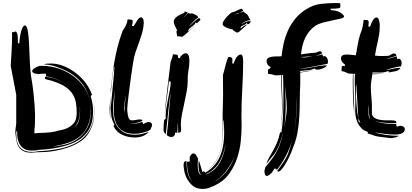

<svg xmlns="http://www.w3.org/2000/svg" viewBox="-20 -934 2694 1254"><path d="M239 -504H256Q314 -504 371 -483.5Q428 -463 473 -426Q518 -389 545.5 -337.5Q573 -286 573 -225Q573 -160 555 -116.5Q537 -73 504 -45Q471 -17 425 -1.5Q379 14 323 24Q358 21 401.5 11Q445 1 483.5 -24.5Q522 -50 548 -95.5Q574 -141 574 -215Q574 -306 523 -379Q472 -452 371 -489Q346 -500 319.5 -506.5Q293 -513 266 -513Q275 -518 290 -518.5Q305 -519 314 -519Q353 -519 394.5 -503Q436 -487 473 -459Q510 -431 538.5 -393.5Q567 -356 581 -314Q576 -312 572 -306Q580 -281 584 -257Q588 -233 588 -208Q588 -180 583.5 -152Q579 -124 565.5 -97Q552 -70 527.5 -46Q503 -22 463 -3Q423 16 365 28.5Q307 41 227 45Q222 48 213 48.5Q204 49 195 49H181Q166 49 150 43.5Q134 38 121 24.5Q108 11 100 -11.5Q92 -34 92 -68V-79Q91 -75 89 -75Q86 -75 86 -77V-72Q86 -54 88 -31.5Q90 -9 99.5 11Q109 31 129.5 44.5Q150 58 188 58Q197 58 206.5 57.5Q216 57 227 54Q300 51 366.5 38Q433 25 484 -4.5Q535 -34 565 -85Q595 -136 595 -216Q595 -242 591 -269Q592 -258 594 -248Q596 -232 596 -216Q596 -194 593.5 -166Q591 -138 580.5 -109Q570 -80 550 -52Q530 -24 494 -3Q457 19 417.5 31.5Q378 44 342.5 50.5Q307 57 278.5 58.5Q250 60 236 60H224Q215 60 205.5 61.5Q196 63 185 63H180Q171 63 157.5 61Q144 59 129.5 51Q115 43 103 25.5Q91 8 86 -24Q84 -35 83 -46Q82 -57 80 -66Q80 -86 83 -103.5Q86 -121 86 -132V-315L50 -504Q51 -524 52.5 -548Q54 -572 55.5 -597.5Q57 -623 58 -648Q59 -673 59 -696Q59 -704 58.5 -711.5Q58 -719 58 -726Q61 -723 64 -723Q68 -723 72.5 -725.5Q77 -728 81 -728Q84 -728 87 -725Q90 -722 92.5 -714Q95 -706 96 -690.5Q97 -675 97 -651H106Q110 -706 120.5 -737Q131 -768 142 -768Q155 -768 161 -736Q167 -704 169.5 -655.5Q172 -607 174 -549.5Q176 -492 182 -441Q193 -382 200 -315.5Q207 -249 209 -186Q209 -139 208 -119Q207 -99 205 -90V-63L239 -66Q271 -66 305 -69.5Q339 -73 362 -81Q404 -88 427.5 -101.5Q451 -115 463 -131Q475 -147 478 -165Q481 -183 481 -199Q481 -230 476.5 -258.5Q472 -287 459 -311.5Q446 -336 421 -356.5Q396 -377 356 -393Q312 -410 292.5 -413Q273 -416 273 -425Q273 -426 275 -432Q317 -430 359 -412Q398 -395 430 -369Q399 -395 361 -412Q320 -431 278 -435Q281 -439 281 -445Q281 -448 278 -453H261Q254 -453 246 -452Q238 -451 233 -450Q209 -452 199.5 -457Q190 -462 190 -469Q190 -479 206.5 -489Q223 -499 239 -504ZM502 -218Q502 -172 491 -143Q480 -114 460 -98Q486 -116 494.5 -144Q503 -172 503 -215Q503 -222 502 -228Q502 -233 501 -239Q501 -233 501 -228Q502 -223 502 -218ZM589 -281 590 -277ZM433 -366Q431 -367 430 -369Q432 -368 433 -366ZM590 -276Q590 -274 590 -273Q590 -274 590 -276Z M961 -85Q955 -85 949 -79Q928 -71 905.5 -65.5Q883 -60 859 -60Q791 -60 757 -99.5Q723 -139 723 -214Q723 -250 726 -286Q729 -321 730 -351Q727 -320 723 -289Q718 -256 718 -220Q718 -202 721.5 -174Q725 -146 739 -119.5Q753 -93 782 -73.5Q811 -54 862 -54Q886 -54 908.5 -59.5Q931 -65 952 -73Q938 -56 914.5 -46Q891 -36 859 -36Q818 -36 779.5 -53Q741 -70 721 -110L727 -121Q709 -153 707 -178.5Q705 -204 703 -229L720 -404Q725 -449 727 -494L724 -496Q716 -449 711 -406Q706 -364 703 -323V-349Q709 -395 714 -439.5Q719 -484 727 -530Q735 -576 747.5 -626Q760 -676 781 -733Q809 -771 814 -808Q817 -808 820 -807Q823 -806 832 -806Q838 -806 842.5 -803.5Q847 -801 847 -793Q847 -784 841 -766Q843 -766 847 -764.5Q851 -763 853 -763Q867 -787 878.5 -804Q890 -821 901 -821Q908 -821 913.5 -812.5Q919 -804 919 -785Q917 -749 907.5 -717Q898 -685 887 -655Q876 -625 865.5 -594Q855 -563 850 -529Q844 -490 838 -449.5Q832 -409 827 -369Q822 -329 817.5 -292Q813 -255 811 -223Q811 -194 820 -163Q825 -155 829 -151.5Q833 -148 843 -148Q855 -148 869.5 -151Q884 -154 895 -154Q902 -154 905 -152Q908 -150 910 -145Q896 -137 880 -133Q864 -129 850 -129H836Q832 -129 829 -129Q840 -127 857 -127Q883 -127 910 -139Q910 -130 916 -124Q919 -125 930 -131Q941 -137 949 -137Q973 -137 973 -117Q973 -114 971 -108Q969 -102 961 -85ZM696 -219Q696 -226 696.5 -237Q697 -248 698 -259L700 -282Q701 -294 702 -303Q701 -288 700.5 -265.5Q700 -243 700 -232V-192Q700 -184 700.5 -175Q701 -166 702 -158Q698 -174 697 -189.5Q696 -205 696 -219ZM794 -223Q794 -246 797 -268Q800 -290 802 -313Q797 -290 794.5 -268Q792 -246 790 -223V-209Q790 -202 791 -194V-201Q791 -206 792 -212Q793 -218 794 -223ZM702 -304Q702 -306 702 -307Q703 -308 703 -309Q703 -305 702 -304Z M1069 -52Q1073 -80 1076.5 -117.5Q1080 -155 1083 -193Q1086 -231 1089 -267.5Q1092 -304 1095 -331Q1090 -304 1086 -269Q1082 -234 1078 -197Q1074 -160 1070 -123.5Q1066 -87 1063 -58Q1048 -68 1048 -85Q1048 -105 1049 -118.5Q1050 -132 1052 -150L1063 -160Q1062 -165 1062 -169V-179Q1062 -202 1067 -231.5Q1072 -261 1078.5 -291.5Q1085 -322 1090 -350.5Q1095 -379 1095 -400L1083 -403Q1081 -379 1077 -348.5Q1073 -318 1068.5 -285.5Q1064 -253 1060 -221Q1058 -204 1056 -189Q1058 -217 1061 -249Q1066 -295 1071.5 -340.5Q1077 -386 1082 -430Q1087 -474 1092 -511Q1092 -526 1099.5 -543.5Q1107 -561 1110 -580Q1116 -578 1120 -578H1127Q1137 -578 1140 -573.5Q1143 -569 1143 -561V-556L1152 -553Q1160 -568 1171 -577Q1182 -586 1193 -586Q1217 -586 1217 -535Q1217 -508 1211.5 -477.5Q1206 -447 1206 -418V-405Q1206 -373 1199 -335.5Q1192 -298 1183.5 -259.5Q1175 -221 1168 -185Q1161 -149 1161 -119Q1161 -112 1162 -104Q1163 -96 1163 -89Q1163 -74 1157.5 -70.5Q1152 -67 1144 -67Q1144 -80 1143 -99Q1142 -118 1142 -133Q1140 -122 1140 -103Q1140 -84 1138 -67H1123V-55Q1114 -39 1099 -39Q1092 -39 1083 -43Q1074 -47 1069 -52ZM1275 -820Q1258 -810 1244 -794Q1230 -778 1215 -763Q1224 -769 1231 -776Q1238 -783 1245.5 -790Q1253 -797 1261.5 -804Q1270 -811 1281 -817Q1284 -813 1286.5 -810Q1289 -807 1289 -804L1266 -781Q1266 -783 1262.5 -785Q1259 -787 1257 -787Q1254 -777 1247 -771Q1240 -765 1233 -760Q1226 -755 1219 -749Q1212 -743 1209 -733V-731Q1209 -730 1212 -730L1262 -777L1243 -758Q1229 -744 1213.5 -729.5Q1198 -715 1184.5 -704Q1171 -693 1168 -693L1167 -694Q1160 -696 1152.5 -696Q1145 -696 1137 -697Q1137 -705 1134.5 -714Q1132 -723 1132 -728Q1132 -733 1137 -733Q1137 -736 1133.5 -742.5Q1130 -749 1126 -757.5Q1122 -766 1118.5 -775.5Q1115 -785 1115 -795Q1115 -805 1123.5 -814.5Q1132 -824 1143.5 -831Q1155 -838 1166 -843Q1177 -848 1182 -850Q1186 -850 1185 -854.5Q1184 -859 1188 -859L1206 -853Q1204 -848 1193.5 -836.5Q1183 -825 1178 -820Q1185 -825 1194.5 -835Q1204 -845 1209 -850Q1214 -848 1218 -846Q1222 -844 1224 -844L1227 -847Q1234 -847 1242.5 -844Q1251 -841 1258 -837Q1265 -833 1270 -828Q1275 -823 1275 -820ZM1054 -165Q1055 -176 1056 -187Q1055 -175 1054 -165Z M1273 101 1272 125Q1271 133 1271 140Q1271 205 1297 209Q1288 206 1282 188Q1276 170 1276 142Q1276 127 1279 113L1302 189Q1301 189 1305 188Q1309 187 1312 184L1321 194Q1384 157 1414 93Q1444 29 1444 -67Q1444 -106 1441 -148L1438 -146Q1438 -90 1434.5 -40Q1431 10 1419.5 52Q1408 94 1386 126Q1365 157 1331 177Q1365 155 1386 124Q1407 92 1418 54.5Q1429 17 1432 -24Q1435 -65 1435 -105Q1435 -126 1434.5 -146.5Q1434 -167 1434 -187Q1434 -219 1435.5 -249.5Q1437 -280 1437 -314Q1437 -347 1436.5 -380Q1436 -413 1436 -445Q1440 -455 1444.5 -474.5Q1449 -494 1454.5 -513.5Q1460 -533 1465 -547.5Q1470 -562 1474 -562Q1482 -562 1490 -559Q1498 -556 1498 -543Q1498 -537 1497.5 -532Q1497 -527 1497 -519H1506Q1517 -551 1529 -564.5Q1541 -578 1552 -578Q1568 -578 1568 -537V-529Q1568 -450 1562.5 -357Q1557 -264 1557 -174Q1557 -159 1557.5 -143Q1558 -127 1558 -111Q1558 -68 1552.5 -12Q1547 44 1528.5 99.5Q1510 155 1475 203Q1440 251 1381 278Q1364 286 1345.5 293Q1327 300 1304 300Q1263 300 1238.5 279Q1214 258 1200.5 231.5Q1187 205 1183 179.5Q1179 154 1179 145Q1179 128 1184.5 123Q1190 118 1193 118L1198 119Q1198 135 1199.5 154.5Q1201 174 1205.5 193.5Q1210 213 1219 230Q1228 247 1242 258Q1229 247 1221 230Q1213 213 1208.5 193.5Q1204 174 1202.5 155Q1201 136 1201 122H1219V92Q1225 78 1231 73Q1237 68 1243 68Q1254 68 1260 77.5Q1266 87 1273 101ZM1617 -802Q1598 -802 1580 -792.5Q1562 -783 1554 -775Q1566 -781 1580 -788.5Q1594 -796 1617 -796Q1617 -782 1599 -775L1590 -784Q1587 -777 1580.5 -774Q1574 -771 1568 -768.5Q1562 -766 1557 -762.5Q1552 -759 1551 -751L1554 -748Q1567 -765 1596 -775L1539 -724L1527 -721Q1523 -724 1512 -730Q1501 -736 1500 -742H1499Q1496 -742 1485.5 -744.5Q1475 -747 1463.5 -751.5Q1452 -756 1443 -763Q1434 -770 1434 -778Q1434 -786 1441 -797.5Q1448 -809 1458 -820.5Q1468 -832 1478 -841Q1488 -850 1494 -853Q1512 -856 1530.5 -866.5Q1549 -877 1560 -877Q1562 -875 1564.5 -871Q1567 -867 1569 -865Q1564 -860 1558 -857.5Q1552 -855 1545 -850L1572 -859Q1576 -851 1584 -847Q1598 -839 1604.5 -823.5Q1611 -808 1617 -802ZM1372 179Q1390 166 1404 146Q1418 126 1428 103Q1438 80 1444.5 55Q1451 30 1453 5Q1442 77 1410.5 128.5Q1379 180 1319 206Q1333 204 1346 196Q1359 188 1372 179ZM1512 91Q1489 141 1453.5 187.5Q1418 234 1366 260Q1420 235 1456 189.5Q1492 144 1512 91ZM1530 -843Q1538 -845 1545 -850Q1538 -848 1529.5 -845.5Q1521 -843 1513 -841Q1523 -841 1530 -843Z M2118 -517Q2073 -509 2031 -500.5Q1989 -492 1941 -485V-484Q1984 -487 2027 -496.5Q2070 -506 2115 -508Q2110 -496 2089.5 -487.5Q2069 -479 2053 -479Q2037 -479 2037 -487Q2013 -477 1989 -475L1941 -471V-463Q1965 -467 1988 -470Q2008 -472 2029 -476Q1985 -466 1941 -460V-382Q1938 -331 1938 -278Q1938 -225 1935 -172.5Q1932 -120 1923 -68.5Q1914 -17 1893 32Q1884 59 1871 86.5Q1858 114 1844.5 136.5Q1831 159 1818.5 173Q1806 187 1797 187Q1793 187 1791 182Q1807 159 1825 134Q1843 109 1857 80Q1868 52 1876 26Q1884 0 1891 -28Q1875 31 1848 82.5Q1821 134 1788 176Q1786 171 1783 169Q1780 167 1773 167L1755 194Q1735 215 1723 215Q1715 215 1711 206Q1707 197 1707 182L1713 158L1725 143Q1747 117 1764 93Q1781 69 1793.5 42.5Q1806 16 1815.5 -15Q1825 -46 1833 -87Q1828 -63 1820.5 -38Q1813 -13 1804 10Q1795 33 1784.5 52.5Q1774 72 1761 85L1719 137Q1727 113 1739 92.5Q1751 72 1764 49Q1777 26 1789 -2Q1801 -30 1809 -69L1818 -70Q1826 -124 1828.5 -176.5Q1831 -229 1831 -284Q1831 -323 1830.5 -363Q1830 -403 1829 -445Q1827 -444 1824 -444H1819Q1820 -391 1822.5 -341Q1825 -291 1825 -242Q1825 -200 1821 -159Q1818 -120 1809 -81Q1817 -116 1819 -152Q1822 -189 1822 -227Q1822 -279 1819 -333Q1816 -387 1815 -444Q1809 -443 1801 -442.5Q1793 -442 1776 -442Q1753 -451 1731 -451V-455Q1731 -459 1730.5 -463.5Q1730 -468 1730 -473Q1730 -485 1741 -485L1749 -496Q1735 -501 1728 -512Q1721 -523 1721 -534Q1721 -549 1731 -555Q1741 -561 1756 -563.5Q1771 -566 1788 -565.5Q1805 -565 1819 -567Q1823 -606 1832.5 -649.5Q1842 -693 1861 -735Q1880 -777 1910.5 -814Q1941 -851 1986 -877Q2029 -903 2075.5 -908.5Q2122 -914 2165 -914H2184Q2193 -914 2202 -913L2203 -892Q2203 -888 2201 -885Q2199 -882 2192.5 -880.5Q2186 -879 2173 -878Q2160 -877 2139 -877Q2139 -875 2139.5 -871.5Q2140 -868 2142 -868Q2184 -865 2205.5 -850Q2227 -835 2227 -827Q2227 -818 2207.5 -813Q2188 -808 2159.5 -802.5Q2131 -797 2098.5 -789Q2066 -781 2040 -766Q1958 -709 1946 -579Q1968 -581 1990.5 -585Q2013 -589 2034 -589Q2042 -589 2052 -594Q2062 -599 2070 -599Q2075 -599 2077.5 -596.5Q2080 -594 2085 -586Q2061 -573 2039 -568Q2049 -570 2061 -572.5Q2073 -575 2085 -580Q2087 -575 2088 -571Q2089 -567 2091 -565Q2092 -565 2094 -566Q2098 -568 2100 -568Q2111 -564 2116.5 -554Q2122 -544 2122 -534Q2122 -529 2121.5 -524.5Q2121 -520 2118 -517ZM1842 -136Q1846 -158 1849.5 -181.5Q1853 -205 1853 -229Q1853 -267 1848 -306Q1844 -342 1842 -377Q1843 -344 1844 -312Q1846 -277 1846 -243Q1846 -206 1843.5 -170.5Q1841 -135 1836 -100V-99ZM1914 -180Q1911 -111 1894 -37Q1911 -108 1915 -179Q1920 -248 1920 -315Q1918 -248 1914 -180ZM1945 -562Q1954 -559 1966 -559Q1980 -559 1994.5 -562Q2009 -565 2022 -568Q2002 -566 1983.5 -564Q1965 -562 1945 -562ZM2037 -478Q2033 -477 2030 -476Q2033 -477 2037 -478Z M2599 -500Q2590 -500 2574.5 -497Q2559 -494 2543.5 -490Q2528 -486 2515.5 -482Q2503 -478 2500 -476Q2526 -480 2548 -485.5Q2570 -491 2596 -491Q2591 -482 2583 -477Q2575 -472 2565.5 -469.5Q2556 -467 2545 -465.5Q2534 -464 2522 -461L2515 -470Q2496 -463 2486 -461.5Q2476 -460 2465 -460Q2453 -460 2440.5 -460.5Q2428 -461 2413 -461Q2413 -456 2412 -453Q2435 -453 2451 -453.5Q2467 -454 2490 -457Q2468 -453 2451.5 -451Q2435 -449 2412 -449Q2408 -426 2405 -404Q2402 -382 2402 -361Q2402 -349 2403 -333Q2404 -317 2405.5 -300.5Q2407 -284 2408 -269.5Q2409 -255 2409 -248V-188Q2414 -168 2438 -158Q2462 -148 2507 -148H2539Q2556 -148 2562.5 -144.5Q2569 -141 2569 -135Q2569 -130 2561 -129.5Q2553 -129 2545 -129Q2516 -129 2484 -133Q2454 -137 2425 -142Q2454 -135 2486 -129Q2519 -124 2550 -124H2559Q2563 -124 2568 -125Q2568 -120 2568.5 -116Q2569 -112 2571 -107L2579 -109Q2582 -110 2586 -110.5Q2590 -111 2592 -113Q2624 -110 2624 -91Q2624 -80 2618 -73Q2612 -66 2603 -62Q2594 -58 2583 -56.5Q2572 -55 2562 -55Q2527 -55 2493.5 -59.5Q2460 -64 2428 -69Q2456 -59 2499 -53Q2542 -47 2586 -47Q2575 -40 2560 -36Q2545 -32 2529 -32L2457 -41Q2443 -43 2435.5 -45Q2428 -47 2421 -49.5Q2414 -52 2405.5 -55Q2397 -58 2382 -62V-73Q2356 -80 2340 -97Q2324 -114 2315 -134Q2306 -154 2303 -174.5Q2300 -195 2300 -211Q2300 -228 2300.5 -242.5Q2301 -257 2301 -272Q2301 -283 2300.5 -300Q2300 -317 2299 -336Q2298 -355 2297.5 -375Q2297 -395 2297 -413Q2297 -424 2297.5 -434Q2298 -444 2299 -452H2289Q2288 -445 2288 -436V-418Q2288 -389 2289 -360.5Q2290 -332 2290.5 -308Q2291 -284 2292 -266.5Q2293 -249 2293 -241V-201V-193Q2290 -220 2287 -270Q2284 -328 2284 -398V-416Q2284 -427 2284.5 -437Q2285 -447 2287 -452L2253 -454Q2242 -461 2231 -465Q2220 -469 2211 -469V-489Q2211 -495 2212.5 -499.5Q2214 -504 2222 -504Q2224 -504 2232 -502V-514Q2221 -520 2214 -530.5Q2207 -541 2207 -552Q2207 -578 2244 -578Q2258 -578 2273 -576Q2288 -574 2304 -573Q2308 -595 2311 -612.5Q2314 -630 2317 -646.5Q2320 -663 2324 -679.5Q2328 -696 2334 -714Q2343 -734 2348 -757.5Q2353 -781 2355 -804L2376 -803Q2381 -803 2384.5 -800Q2388 -797 2388 -786Q2388 -777 2385 -762L2397 -759Q2405 -786 2416.5 -803Q2428 -820 2439 -820Q2456 -820 2460 -777V-759Q2460 -733 2456.5 -710.5Q2453 -688 2448 -666Q2443 -644 2438 -621Q2433 -598 2429 -571Q2451 -568 2472 -568Q2482 -568 2492 -568.5Q2502 -569 2512 -569Q2522 -569 2533 -577Q2544 -585 2553 -585Q2561 -585 2565 -580Q2569 -575 2569 -569Q2551 -564 2533.5 -558.5Q2516 -553 2500 -548Q2516 -550 2534 -555.5Q2552 -561 2572 -566Q2572 -561 2572.5 -557Q2573 -553 2575 -548Q2577 -548 2580 -549Q2586 -551 2587 -551Q2597 -546 2600 -538.5Q2603 -531 2603 -522Q2603 -515 2601 -509.5Q2599 -504 2599 -500ZM2334 -131Q2320 -158 2319 -184Q2318 -210 2316 -233L2307 -385L2304 -367Q2304 -300 2308.5 -245.5Q2313 -191 2322 -161Q2322 -152 2321.5 -149Q2321 -146 2321 -144Q2321 -142 2323.5 -139Q2326 -136 2334 -131ZM2391 -185Q2389 -193 2389 -202V-251Q2388 -241 2387 -231.5Q2386 -222 2386 -212Q2386 -186 2389 -172Q2392 -160 2401 -152Q2396 -158 2394 -165Q2393 -173 2391 -185ZM2294 -186 2293 -193ZM2403 -151Q2402 -152 2401 -152Q2402 -152 2403 -151Z"/></svg>

Font: Finger Paint
Style: Regular
Weight: 400
Designer: Ralph du Carrois
Foundry: Ralph du Carrois
Version: Version 1.002